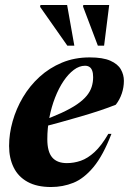

<svg xmlns="http://www.w3.org/2000/svg" viewBox="-20 -738 518 771"><path d="M321.5 -474Q298.5 -474 276.5 -457.5Q254.5 -441 235.2 -412.5Q216 -384 201.2 -346.2Q186.5 -308.5 178.2 -265.8Q170 -223 170 -179Q170 -129 189.5 -106Q209 -83 248.5 -83Q277 -83 304.5 -92.5Q332 -102 359.8 -127.5Q387.5 -153 415 -200.5H427.5Q394 -113.5 355.5 -67.2Q317 -21 274.8 -4Q232.5 13 185 13Q128 13 90.5 -7.8Q53 -28.5 34.8 -65.8Q16.5 -103 16.5 -152Q16.5 -201 30.8 -251.2Q45 -301.5 72.2 -347.5Q99.5 -393.5 139 -429.5Q178.5 -465.5 229 -486.5Q279.5 -507.5 340 -507.5Q393 -507.5 423 -494.2Q453 -481 465.2 -459.5Q477.5 -438 477.5 -413.5Q477.5 -387.5 469.2 -362.8Q461 -338 445 -317.5Q418 -306.5 381.2 -294.2Q344.5 -282 302.5 -269.8Q260.5 -257.5 216.8 -245.5Q173 -233.5 131.5 -223.5L134.5 -247.5Q188.5 -267 226.5 -284.5Q264.5 -302 289.5 -319.2Q314.5 -336.5 328.5 -353.8Q342.5 -371 348.2 -389.5Q354 -408 354 -428Q354 -444 350.2 -454.2Q346.5 -464.5 339.2 -469.2Q332 -474 321.5 -474ZM278.5 -554.5H250.5L141 -710.5L142.5 -718H249.5ZM398 -554.5H373L313.5 -711.5L314.5 -718H418.5Z"/></svg>

Font: Newsreader 60pt
Style: Bold Italic
Weight: 700
Italic angle: -17°
Designer: Hugues Gentile
Foundry: Production Type
Version: Version 1.003